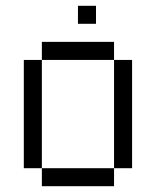

<svg xmlns="http://www.w3.org/2000/svg" viewBox="-20 -645 540 665"><path d="M312.5 -562.5V-625H250V-562.5ZM125 -62.5V0H375V-62.5ZM125 -62.5Q125 -62.5 125 -437.5H62.5Q62.5 -437.5 62.5 -62.5ZM375 -62.5H437.5Q437.5 -62.5 437.5 -437.5H375Q375 -437.5 375 -62.5ZM125 -437.5H375V-500H125Z"/></svg>

Font: CalcUnifontExMono
Style: Regular
Weight: 500
Version: Version 15.0.06